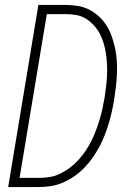

<svg xmlns="http://www.w3.org/2000/svg" viewBox="-20 -755 540 775"><path d="M13 0 135 -735H246Q272 -735 297 -730.5Q322 -726 343 -714.5Q364 -703 381.5 -686.5Q399 -670 411.5 -649.5Q424 -629 432 -605.5Q440 -582 445 -558Q450 -534 451.5 -508.5Q453 -483 452 -457.5Q451 -432 448 -406Q445 -380 441 -354Q437 -329 431.5 -305Q426 -281 419 -257Q412 -233 402.5 -209Q393 -185 381 -162.5Q369 -140 354 -118.5Q339 -97 320.5 -78Q302 -59 280.5 -44Q259 -29 235 -18.5Q211 -8 186.5 -4Q162 0 137 0ZM137 -37Q159 -37 181 -40.5Q203 -44 224 -54.5Q245 -65 264 -79.5Q283 -94 298.5 -111.5Q314 -129 327 -148.5Q340 -168 350 -188.5Q360 -209 368 -230.5Q376 -252 382.5 -273.5Q389 -295 393.5 -316.5Q398 -338 402 -360Q405 -382 408 -404.5Q411 -427 412 -449Q413 -471 412 -493Q411 -515 408 -536.5Q405 -558 399 -578.5Q393 -599 383.5 -617.5Q374 -636 360 -651.5Q346 -667 328.5 -678.5Q311 -690 289.5 -694Q268 -698 246 -698H169L59 -37Z"/></svg>

Font: Iosevka SS04 Extralight
Style: Italic
Weight: 200
Italic angle: -9°
Monospace: yes
Designer: Belleve Invis
Foundry: Belleve Invis
Version: Version 19.0.0; ttfautohint (v1.8.4)